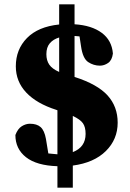

<svg xmlns="http://www.w3.org/2000/svg" viewBox="-20 -751 600 886"><path d="M245 115V16Q149 13 100 -25.5Q51 -64 51 -128Q62 -157 80.5 -168.5Q99 -180 118 -180Q150 -180 167.5 -164.5Q185 -149 192 -110L203 -43Q213 -42 223 -41Q233 -40 245 -39V-242L240 -244Q149 -273 101 -324Q53 -375 53 -445Q53 -523 104.5 -575.5Q156 -628 253 -638V-731H324V-639Q403 -634 449.5 -599.5Q496 -565 501 -504Q497 -473 479 -460.5Q461 -448 441 -448Q412 -448 387 -464.5Q362 -481 354 -537L347 -583Q342 -584 336 -584Q330 -584 324 -585V-396Q430 -362 476.5 -310.5Q523 -259 523 -185Q523 -108 468.5 -54Q414 0 316 13V115ZM375 -133Q375 -165 362.5 -182.5Q350 -200 316 -216V-49Q375 -72 375 -133ZM194 -501Q194 -472 207.5 -452.5Q221 -433 253 -419V-578Q226 -570 210 -551.5Q194 -533 194 -501Z"/></svg>

Font: Source Serif 4 Black
Style: Regular
Weight: 900
Designer: Frank Grießhammer
Foundry: Adobe
Version: Version 4.005;hotconv 1.1.0;makeotfexe 2.6.0